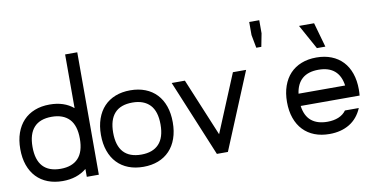

<svg xmlns="http://www.w3.org/2000/svg" viewBox="-64 -802 1893 973"><g transform="rotate(-10 882.0 -315.0)"><path d="M374.5 -629.9V0H312.5V-40.5Q263.2 0 189.9 0Q147.5 0 113.3 -13.2Q79.1 -26.4 54.9 -51.8Q30.8 -77.1 17.8 -113.8Q4.9 -150.4 4.9 -196.8Q4.9 -242.7 17.8 -279.3Q30.8 -315.9 54.7 -341.3Q78.6 -366.7 112.8 -380.1Q147 -393.6 189.9 -393.6Q264.6 -393.6 312 -353.5V-629.9ZM280.3 -297.4Q248.5 -330.6 189.9 -330.6Q128.9 -330.6 98.4 -296.9Q67.9 -263.2 67.9 -196.8Q67.9 -129.9 98.6 -96.4Q129.4 -63 189.9 -63Q249 -63 280.3 -96.2Q311.5 -129.4 311.5 -196.8Q311.5 -264.2 280.3 -297.4Z M605 -393.6Q647.9 -393.6 682.1 -380.1Q716.3 -366.7 740.2 -341.3Q764.2 -315.9 776.9 -279.3Q789.6 -242.7 789.6 -196.8Q789.6 -150.4 776.6 -113.8Q763.7 -77.1 739.5 -51.8Q715.3 -26.4 681.2 -13.2Q647 0 605 0Q562.5 0 528.3 -13.2Q494.1 -26.4 470 -51.8Q445.8 -77.1 432.9 -113.8Q419.9 -150.4 419.9 -196.8Q419.9 -242.7 432.9 -279.3Q445.8 -315.9 469.7 -341.3Q493.7 -366.7 527.8 -380.1Q562 -393.6 605 -393.6ZM695.3 -297.4Q663.6 -330.6 605 -330.6Q543.9 -330.6 513.4 -296.9Q482.9 -263.2 482.9 -196.8Q482.9 -129.9 513.7 -96.4Q544.4 -63 605 -63Q664.1 -63 695.3 -96.2Q726.6 -129.4 726.6 -196.8Q726.6 -264.2 695.3 -297.4Z M886.7 -393.6 1010.3 -96.2 1133.8 -393.6H1201.7L1038.6 0H981.9L818.8 -393.6Z M1272 -495.1 1259.3 -562.5V-629.9H1311V-562.5L1297.9 -495.1Z M1562.5 -393.6Q1605.5 -393.6 1639.6 -380.1Q1673.8 -366.7 1697.8 -341.3Q1721.7 -315.9 1734.4 -279.3Q1747.1 -242.7 1747.1 -196.8Q1747.1 -180.2 1745.6 -165.5H1442.4Q1449.2 -113.8 1479.7 -88.4Q1510.3 -63 1562.5 -63Q1594.7 -63 1619.6 -73.2Q1644.5 -83.5 1659.2 -104H1730.5Q1708.5 -52.2 1665.3 -26.1Q1622.1 0 1562.5 0Q1520 0 1485.8 -13.2Q1451.7 -26.4 1427.5 -51.8Q1403.3 -77.1 1390.4 -113.8Q1377.4 -150.4 1377.4 -196.8Q1377.4 -242.7 1390.4 -279.3Q1403.3 -315.9 1427.2 -341.3Q1451.2 -366.7 1485.4 -380.1Q1519.5 -393.6 1562.5 -393.6ZM1442.4 -228.5H1682.1Q1675.3 -278.8 1645.3 -304.7Q1615.2 -330.6 1562.5 -330.6Q1509.3 -330.6 1479.2 -304.7Q1449.2 -278.8 1442.4 -228.5ZM1504.4 -566.4H1582L1617.7 -439.9H1574.2Z"/></g></svg>

Font: Fibel Sued LRS
Style: Regular
Weight: 400
Designer: Peter Wiegel
Foundry: Peter Wiegel
Version: Version 000.000